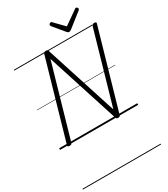

<svg xmlns="http://www.w3.org/2000/svg" viewBox="-397 -1428 1834 2097"><g transform="rotate(-30 520.0 -379.0)"><path d="M112 14Q85 14 90 -5L375 -996Q378 -1006 385 -1010.5Q392 -1015 405 -1015Q418 -1015 424 -1011.5Q430 -1008 433 -999L725 -92L985 -996Q988 -1006 995 -1010.5Q1002 -1015 1016 -1015Q1045 -1015 1039 -996L754 -5Q752 5 745 9.5Q738 14 725 14Q713 14 707.5 10.5Q702 7 699 -2L406 -913L145 -5Q142 5 135 9.5Q128 14 112 14ZM925 -1258Q934 -1258 940.5 -1250.5Q947 -1243 947 -1236Q947 -1230 945 -1226.5Q943 -1223 939 -1219L761 -1079Q752 -1073 745 -1069.5Q738 -1066 730 -1066Q723 -1066 717.5 -1070Q712 -1074 706 -1080L589 -1221Q586 -1226 585 -1230Q584 -1234 584 -1237Q584 -1246 592.5 -1252Q601 -1258 608 -1258Q615 -1258 618.5 -1255Q622 -1252 626 -1247L739 -1131L904 -1247Q912 -1252 915.5 -1255Q919 -1258 925 -1258ZM0 490H985V500H0ZM0 -20H985V0H0ZM0 -505H985V-500H0ZM0 -1010H985V-1000H0Z"/></g></svg>

Font: Playwrite TZ Guides
Style: Regular
Weight: 400
Designer: Veronika Burian, José Scaglione
Foundry: TypeTogether
Version: Version 1.003